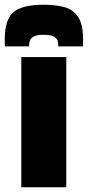

<svg xmlns="http://www.w3.org/2000/svg" viewBox="-67 -791 371 811"><path d="M23 0V-550H213V0ZM117 -771Q167 -771 204.5 -761Q242 -751 263 -719.5Q284 -688 284 -624Q284 -618 283.5 -610.5Q283 -603 283 -595H179Q179 -598 179 -600Q179 -610 176 -620Q173 -630 159.5 -637Q146 -644 117 -644Q89 -644 76 -637Q63 -630 59.5 -620Q56 -610 56 -600Q56 -598 56 -595H-46Q-47 -603 -47 -610.5Q-47 -618 -47 -624Q-47 -708 -10 -739.5Q27 -771 117 -771Z"/></svg>

Font: Georama Condensed Black
Style: Regular
Weight: 900
Width: 3
Designer: Jean-Baptiste Levee
Foundry: Production Type
Version: Version 1.000